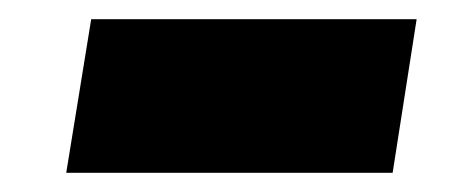

<svg xmlns="http://www.w3.org/2000/svg" viewBox="-20 -377 496 200"><path d="M49 -197 75 -357H414L389 -197Z"/></svg>

Font: Mulish ExtraBlack
Style: Italic
Weight: 1000
Italic angle: -9°
Designer: Vernon Adams
Foundry: Vernon Adams
Version: Version 3.603; ttfautohint (v1.8.3)